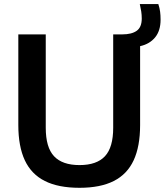

<svg xmlns="http://www.w3.org/2000/svg" viewBox="-20 -908 804 938"><path d="M368.5 9.5Q265 9.5 199 -23.8Q133 -57 101.2 -125Q69.5 -193 69.5 -297V-740H203.5V-284Q203.5 -188 244 -144.8Q284.5 -101.5 368.5 -101.5Q452.5 -101.5 492.8 -144.8Q533 -188 533 -284V-740H577.5Q623 -740 647.8 -757.5Q672.5 -775 672.5 -817.5Q672.5 -835 670 -851.8Q667.5 -868.5 663 -888H753.5Q760 -868.5 762.2 -850.8Q764.5 -833 764.5 -812Q764.5 -757.5 737.5 -725Q710.5 -692.5 664.5 -682.5V-297Q664.5 -193 633 -125Q601.5 -57 536 -23.8Q470.5 9.5 368.5 9.5Z"/></svg>

Font: Encode Sans SC SemiBold
Style: Regular
Weight: 600
Version: Version 3.002